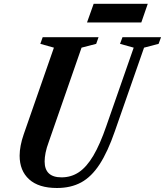

<svg xmlns="http://www.w3.org/2000/svg" viewBox="-20 -952 844 983"><path d="M271.5 10.5Q178 10.5 129.2 -33.8Q80.5 -78 80.5 -155Q80.5 -179.5 85.8 -207Q91 -234.5 101.5 -264.5L256 -708L186.5 -727.5L198.5 -761.5H484.5L472.5 -727.5L397.5 -708L229.5 -225Q218.5 -195.5 213.5 -170.8Q208.5 -146 208.5 -125.5Q208.5 -44 295 -44Q344.5 -44 384 -70.5Q423.5 -97 457.8 -154.8Q492 -212.5 524.5 -307L664.5 -708L594.5 -727.5L607 -761.5H804.5L792 -727.5L717.5 -708L568 -280Q531.5 -174.5 490 -110.8Q448.5 -47 395.8 -18.2Q343 10.5 271.5 10.5ZM425.5 -837 459.5 -932.5H736.5L703.5 -837Z"/></svg>

Font: Libre Caslon Condensed
Style: Italic
Weight: 400
Italic angle: -22.583°
Designer: Pablo Impallari, Rodrigo Fuenzalida, Katja Schimmel, Ertekin Erdin
Foundry: Pablo Impallari, Rodrigo Fuenzalida
Version: Version 2.000;gftools[0.9.33]